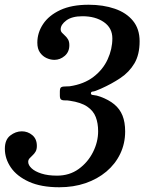

<svg xmlns="http://www.w3.org/2000/svg" viewBox="-52 -780 614 810"><path d="M-31.5 -152.5Q-31.5 -110.5 -6.2 -73.5Q19 -36.5 70.2 -13.2Q121.5 10 198 10Q258 10 308.5 -7.2Q359 -24.5 396.8 -56.2Q434.5 -88 455.2 -131.2Q476 -174.5 476 -225.5Q476 -264.5 464.8 -292.5Q453.5 -320.5 430.2 -339.8Q407 -359 371.5 -372Q355 -378 343.2 -378.8Q331.5 -379.5 331.5 -385.5Q331.5 -393.5 339.5 -393.8Q347.5 -394 374 -406Q419 -426 456 -450.8Q493 -475.5 515 -512.5Q537 -549.5 537 -606Q537 -658 509 -692.2Q481 -726.5 432.2 -743.2Q383.5 -760 322 -760Q250 -760 202 -737.5Q154 -715 129.8 -678.5Q105.5 -642 105.5 -600Q105.5 -574 116.8 -558.2Q128 -542.5 144.5 -535Q161 -527.5 177.5 -527.5Q201.5 -527.5 221 -544.2Q240.5 -561 240.5 -589Q240.5 -604.5 235 -613.8Q229.5 -623 222.2 -629.5Q215 -636 209.5 -642Q204 -648 204 -656.5Q204 -676 227.8 -693.8Q251.5 -711.5 296 -711.5Q350.5 -711.5 386.2 -686.8Q422 -662 422 -618Q422 -573 402.2 -529.8Q382.5 -486.5 342.5 -455.8Q302.5 -425 242 -416Q231.5 -415 221.8 -415.2Q212 -415.5 206.2 -412Q200.5 -408.5 200.5 -394V-377Q200.5 -363 206.5 -359.5Q212.5 -356 222 -356.5Q231.5 -357 242.5 -355Q290 -348 316 -330.2Q342 -312.5 352 -286.2Q362 -260 362 -226.5Q362 -181 340.2 -138Q318.5 -95 279.8 -67Q241 -39 188.5 -39Q150 -39 122.8 -47.8Q95.5 -56.5 81.2 -70Q67 -83.5 67 -97Q67 -105.5 72.5 -111.8Q78 -118 85.2 -124.5Q92.5 -131 98 -140.2Q103.5 -149.5 103.5 -164.5Q103.5 -194 84.2 -210Q65 -226 40 -226Q14 -226 -8.8 -208.2Q-31.5 -190.5 -31.5 -152.5Z"/></svg>

Font: Besley Medium
Style: Italic
Weight: 500
Italic angle: -13°
Designer: Owen Earl
Foundry: indestructible type*
Version: Version 2.001